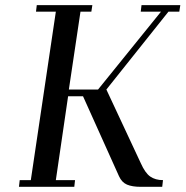

<svg xmlns="http://www.w3.org/2000/svg" viewBox="-20 -722 717 742"><path d="M53.2 0 56.2 -25.9H99.1L195.8 -676.8H119.1L122.1 -702.1H336.9L333 -676.8H291L246.1 -376H358.9L602.1 -676.8H523.9L526.9 -702.1H676.8L672.9 -676.8H630.9L391.1 -376L523.9 -91.8Q541 -53.2 560.8 -39.6Q580.6 -25.9 609.9 -25.9L606.9 0H523.9Q491.2 0 470.9 -8.5Q450.7 -17.1 439.9 -41L300.8 -350.1H243.2L195.8 -25.9H270L267.1 0Z"/></svg>

Font: Dehuti
Style: Bold-Italic
Weight: 700
Version: Version 1.2